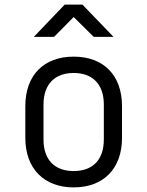

<svg xmlns="http://www.w3.org/2000/svg" viewBox="-20 -805 640 834"><path d="M127 -645H215L300 -731L387 -645H473L338 -785H261ZM300 9C429 9 510 -72 510 -206V-344C510 -479 429 -559 300 -559C171 -559 90 -479 90 -344V-206C90 -72 172 9 300 9ZM300 -62C218 -62 169 -110 169 -199V-351C169 -440 219 -488 300 -488C381 -488 431 -440 431 -351V-199C431 -110 382 -62 300 -62Z"/></svg>

Font: JetBrains Mono Light
Style: Regular
Weight: 336
Monospace: yes
Designer: Philipp Nurullin, Konstantin Bulenkov
Foundry: JetBrains
Version: Version 2.305